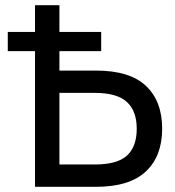

<svg xmlns="http://www.w3.org/2000/svg" viewBox="-20 -720 675 740"><path d="M10 -597H115V-700H209V-597H370V-523H209V-448H350Q480 -448 542.5 -389Q605 -330 605 -224Q605 -118 542 -59Q479 0 350 0H115V-523H10ZM345 -86Q432 -86 469.5 -120.5Q507 -155 507 -224Q507 -292 469 -327Q431 -362 345 -362H209V-86Z"/></svg>

Font: PT Root UI Medium
Style: Regular
Weight: 500
Designer: Vitaly Kuzmin
Foundry: ParaType Ltd.
Version: Version 2.001G